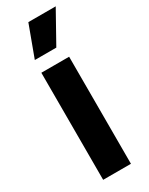

<svg xmlns="http://www.w3.org/2000/svg" viewBox="-197 -781 637 820"><g transform="rotate(-30 121.5 -371.5)"><path d="M48 0V-528H185V0ZM157 -589H51L108 -743H243Z"/></g></svg>

Font: Bricolage Grotesque 24pt Condensed
Style: Bold
Weight: 700
Width: 3
Designer: Mathieu Triay
Foundry: Atelier Triay
Version: Version 1.001;gftools[0.9.33.dev8+g029e19f]